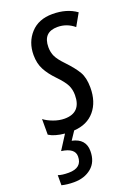

<svg xmlns="http://www.w3.org/2000/svg" viewBox="-181 -609 657 912"><g transform="rotate(-20 147.0 -153.0)"><path d="M30 240Q83 240 118 211Q153 182 153 127Q153 65 86 51L114 9Q181 5 218.5 -39.5Q256 -84 256 -156Q256 -206 238.5 -236Q221 -266 183 -306Q154 -336 144 -357Q134 -378 134 -404Q134 -480 207 -480Q254 -480 291 -449L326 -511Q278 -546 205 -546Q135 -546 95 -502Q55 -458 55 -393Q55 -351 71.5 -319.5Q88 -288 120 -255Q153 -221 164 -198.5Q175 -176 175 -148Q175 -59 91 -59Q64 -59 35.5 -69.5Q7 -80 -11 -94V-15Q17 3 68 8L22 80Q89 89 89 131Q89 189 21 189Q-13 189 -32 182V233Q-5 240 30 240Z"/></g></svg>

Font: Noto Sans Display Condensed
Style: Italic
Weight: 400
Width: 3
Designer: Monotype Design team
Foundry: Monotype Imaging Inc.
Version: 1.000